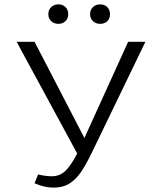

<svg xmlns="http://www.w3.org/2000/svg" viewBox="-20 -849 721 878"><path d="M138 -11 154 -51Q190 -43 217 -43Q253 -43 278.5 -67Q304 -91 333 -147L56 -658H138L366 -218L566 -658H645L401 -153Q373 -95 349.5 -61Q326 -27 296.5 -9Q267 9 225 9Q183 9 138 -11ZM201 -784Q201 -804 214 -816.5Q227 -829 247 -829Q267 -829 279.5 -816.5Q292 -804 292 -784Q292 -765 279.5 -752.5Q267 -740 247 -740Q227 -740 214 -752.5Q201 -765 201 -784ZM392 -784Q392 -804 405 -816.5Q418 -829 438 -829Q458 -829 470.5 -816.5Q483 -804 483 -784Q483 -764 470.5 -752Q458 -740 438 -740Q418 -740 405 -752.5Q392 -765 392 -784Z"/></svg>

Font: LXGW Bright TC
Style: Regular
Weight: 400
Designer: Christian Thalmann (Catharsis Fonts)
Foundry: LXGW / Christian Thalmann (Catharsis Fonts) / Fontworks Inc.
Version: Version 5.501